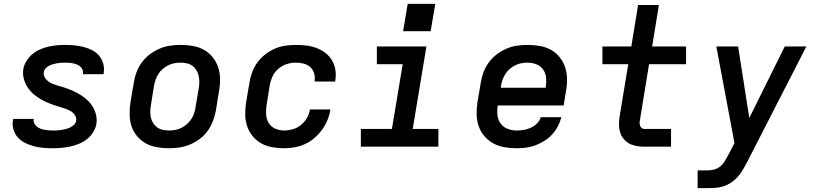

<svg xmlns="http://www.w3.org/2000/svg" viewBox="-20 -761 4240 996"><path d="M255 8Q229 8 204 6Q179 4 155.5 -2.5Q132 -9 110.5 -19.5Q89 -30 73 -47.5Q57 -65 50 -88.5Q43 -112 47 -137Q48 -139 48 -140.5Q48 -142 49 -144H156Q155 -143 155 -142.5Q155 -142 155 -142Q153 -130 158 -120.5Q163 -111 171 -104.5Q179 -98 189 -94Q199 -90 210 -88Q221 -86 232 -85Q243 -84 255 -84Q266 -84 277 -84.5Q288 -85 299.5 -87Q311 -89 322.5 -92Q334 -95 344.5 -100Q355 -105 364 -114Q373 -123 375 -134Q377 -145 373 -155Q369 -165 362 -172.5Q355 -180 346 -185Q337 -190 327.5 -194Q318 -198 308 -201Q298 -204 288 -207Q264 -214 240.5 -223Q217 -232 195.5 -244Q174 -256 155.5 -271.5Q137 -287 123.5 -307.5Q110 -328 103.5 -352.5Q97 -377 101 -403Q105 -425 117.5 -445Q130 -465 148 -480Q166 -495 187.5 -504.5Q209 -514 231 -519Q253 -524 275 -526Q297 -528 319 -528Q344 -528 368 -525.5Q392 -523 415 -517Q438 -511 459 -500Q480 -489 494.5 -471.5Q509 -454 515.5 -431Q522 -408 518 -383Q518 -381 517.5 -379.5Q517 -378 517 -376H410Q410 -377 410 -377.5Q410 -378 410 -378Q413 -395 403.5 -407.5Q394 -420 380 -426Q366 -432 350.5 -434Q335 -436 319 -436Q308 -436 297.5 -435.5Q287 -435 276.5 -433Q266 -431 255 -428Q244 -425 234 -420Q224 -415 216.5 -406Q209 -397 207 -387Q205 -376 209 -366Q213 -356 220 -348.5Q227 -341 235.5 -335.5Q244 -330 253.5 -326Q263 -322 273 -319Q283 -316 293 -313H294Q318 -306 341 -297Q364 -288 385.5 -276Q407 -264 425.5 -248.5Q444 -233 457.5 -213Q471 -193 477.5 -168.5Q484 -144 480 -118Q476 -95 463 -74.5Q450 -54 431 -39Q412 -24 389.5 -15Q367 -6 344.5 -1Q322 4 299.5 6Q277 8 255 8Z M856 8Q824 8 793 2.5Q762 -3 736 -17.5Q710 -32 690.5 -55.5Q671 -79 662 -107.5Q653 -136 652.5 -168Q652 -200 657 -232L674 -332Q678 -359 688 -386Q698 -413 715.5 -437Q733 -461 757 -479Q781 -497 807.5 -508.5Q834 -520 862 -524Q890 -528 917 -528Q950 -528 981 -522.5Q1012 -517 1038 -502.5Q1064 -488 1083 -464.5Q1102 -441 1111.5 -412.5Q1121 -384 1121.5 -352Q1122 -320 1116 -288L1100 -188Q1095 -161 1085 -134Q1075 -107 1058 -83Q1041 -59 1017 -41Q993 -23 966 -11.5Q939 0 911 4Q883 8 856 8ZM857 -84Q873 -84 889 -87Q905 -90 920.5 -97.5Q936 -105 949 -116.5Q962 -128 971.5 -142Q981 -156 986.5 -171.5Q992 -187 994 -203L1011 -303Q1014 -320 1014 -336.5Q1014 -353 1010.5 -368.5Q1007 -384 998.5 -397.5Q990 -411 977.5 -420Q965 -429 949 -432.5Q933 -436 916 -436Q901 -436 884.5 -433Q868 -430 853 -422.5Q838 -415 824.5 -403.5Q811 -392 802 -378Q793 -364 787.5 -348.5Q782 -333 779 -317L763 -217Q760 -200 759.5 -183.5Q759 -167 762.5 -151.5Q766 -136 774.5 -122.5Q783 -109 795.5 -100Q808 -91 824 -87.5Q840 -84 857 -84Z M1454 8Q1422 8 1391 2.5Q1360 -3 1334 -18Q1308 -33 1289.5 -56Q1271 -79 1261.5 -108Q1252 -137 1252 -168.5Q1252 -200 1257 -232L1274 -332Q1278 -359 1288 -386Q1298 -413 1315 -436.5Q1332 -460 1355.5 -478.5Q1379 -497 1405.5 -508.5Q1432 -520 1460 -524Q1488 -528 1515 -528Q1543 -528 1570.5 -524.5Q1598 -521 1623 -511.5Q1648 -502 1668.5 -486Q1689 -470 1702.5 -447.5Q1716 -425 1720 -397.5Q1724 -370 1719 -342Q1719 -341 1719 -340Q1719 -339 1719 -338H1612Q1612 -339 1612 -339.5Q1612 -340 1612 -340Q1615 -361 1609.5 -380.5Q1604 -400 1589.5 -413Q1575 -426 1555.5 -431Q1536 -436 1515 -436Q1491 -436 1467 -428.5Q1443 -421 1423.5 -404Q1404 -387 1393.5 -364Q1383 -341 1379 -317L1363 -217Q1359 -192 1360.5 -167.5Q1362 -143 1373.5 -123.5Q1385 -104 1407 -94Q1429 -84 1454 -84Q1476 -84 1499 -90.5Q1522 -97 1541 -112.5Q1560 -128 1572 -149Q1584 -170 1588 -193H1694Q1690 -166 1679 -139Q1668 -112 1651 -88.5Q1634 -65 1611.5 -45.5Q1589 -26 1563 -14Q1537 -2 1509 3Q1481 8 1454 8Z M1852 0V-92H2013L2069 -428H1935V-520H2192L2121 -92H2254V0ZM2071 -599 2095 -741H2238L2214 -599Z M2660 8Q2627 8 2596 2.5Q2565 -3 2538.5 -17.5Q2512 -32 2492.5 -55Q2473 -78 2463 -107Q2453 -136 2452.5 -168Q2452 -200 2457 -232L2474 -332Q2478 -359 2488 -386Q2498 -413 2515.5 -437Q2533 -461 2557 -479Q2581 -497 2607.5 -508.5Q2634 -520 2662 -524Q2690 -528 2717 -528Q2750 -528 2781 -522.5Q2812 -517 2838 -502.5Q2864 -488 2883 -464.5Q2902 -441 2911.5 -412.5Q2921 -384 2921.5 -352Q2922 -320 2916 -288L2904 -214H2562Q2558 -189 2560.5 -164.5Q2563 -140 2576.5 -121Q2590 -102 2612.5 -93Q2635 -84 2660 -84Q2678 -84 2696.5 -87Q2715 -90 2733 -98Q2751 -106 2765.5 -120.5Q2780 -135 2785 -153H2892Q2886 -129 2874 -106Q2862 -83 2844 -63.5Q2826 -44 2803.5 -30Q2781 -16 2757 -7Q2733 2 2708.5 5Q2684 8 2660 8ZM2578 -306H2811Q2815 -331 2813 -355.5Q2811 -380 2798.5 -399Q2786 -418 2763.5 -427Q2741 -436 2716 -436Q2701 -436 2684.5 -433Q2668 -430 2653 -422.5Q2638 -415 2624.5 -403.5Q2611 -392 2602 -378Q2593 -364 2587.5 -348.5Q2582 -333 2579 -317Z M3323 0Q3302 0 3282 -3.5Q3262 -7 3245 -16Q3228 -25 3215.5 -40Q3203 -55 3197 -74Q3191 -93 3191 -113.5Q3191 -134 3194 -155L3239 -428H3105V-520H3255L3290 -735H3398L3363 -520H3539V-428H3347L3300 -140Q3298 -132 3298 -124Q3298 -116 3300.5 -108.5Q3303 -101 3309 -96.5Q3315 -92 3323 -92H3461V0Z M3599 215V123H3650Q3667 123 3684.5 118.5Q3702 114 3716.5 102Q3731 90 3740 74.5Q3749 59 3758 43L3790 -19L3696 -520H3809L3867 -149L4051 -520H4163L3853 85Q3843 104 3831.5 123Q3820 142 3805 158.5Q3790 175 3771.5 187Q3753 199 3732.5 205.5Q3712 212 3691.5 213.5Q3671 215 3650 215Z"/></svg>

Font: Iosevka SS04 SmBd Ex Obl
Style: Regular
Weight: 600
Width: 7
Italic angle: -9°
Monospace: yes
Designer: Belleve Invis
Foundry: Belleve Invis
Version: Version 19.0.0; ttfautohint (v1.8.4)